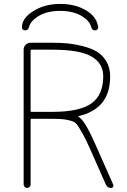

<svg xmlns="http://www.w3.org/2000/svg" viewBox="-20 -971 641 971"><path d="M134.8 -410.2Q134.8 -405.3 138.7 -405.3H245.1Q381.8 -405.3 441.9 -447.8Q502 -490.2 502 -585Q502 -651.4 442.4 -685.5Q382.8 -719.7 245.1 -719.7H138.7Q134.8 -719.7 134.8 -714.8ZM460.9 -817.4Q445.3 -817.4 441.4 -834Q433.6 -864.3 398.4 -886.7Q353.5 -916 284.2 -916Q214.8 -916 169.9 -886.7Q134.8 -864.3 127 -835Q123 -817.4 107.4 -817.4Q99.6 -817.4 94.7 -822.3Q90.8 -827.1 90.8 -832Q90.8 -878.9 147.5 -914.1Q205.1 -951.2 284.7 -951.2Q364.3 -951.2 420.9 -915Q469.7 -883.8 476.6 -834Q477.5 -827.1 472.7 -822.3Q467.8 -817.4 460.9 -817.4ZM377 -383.8Q376 -383.8 376 -382.3Q376 -380.9 377 -380.9Q393.6 -369.1 408.2 -346.7Q429.7 -314.5 463.9 -237.3L552.7 -37.1Q553.7 -35.2 553.7 -32.2Q553.7 -29.3 551.8 -26.4Q548.8 -20.5 542 -20.5Q523.4 -20.5 515.6 -37.1L432.6 -224.6Q411.1 -271.5 397.9 -294.9Q384.8 -318.4 373 -335.9Q361.3 -353.5 343.3 -358.9Q325.2 -364.3 305.2 -367.2Q285.2 -370.1 245.1 -370.1H138.7Q134.8 -370.1 134.8 -365.2V-38.1Q134.8 -31.2 129.4 -25.9Q124 -20.5 117.2 -20.5Q110.4 -20.5 105 -25.9Q99.6 -31.2 99.6 -38.1V-720.7Q99.6 -734.4 109.9 -744.6Q120.1 -754.9 134.8 -754.9H245.1Q287.1 -754.9 322.3 -751.5Q357.4 -748 398.4 -737.8Q439.5 -727.5 468.8 -710.4Q498 -693.4 517.6 -661.1Q537.1 -628.9 537.1 -585Q537.1 -496.1 492.2 -446.3Q451.2 -400.4 377 -383.8Z"/></svg>

Font: Gen Jyuu Gothic ExtraLight
Style: Regular
Weight: 100
Designer: [Source Han Sans]
Ryoko NISHIZUKA  (kana & ideographs); Paul D. Hunt (Latin, Greek & Cyrillic); Wenlong ZHANG  (bopomofo
Version: Version 1.002.20150607